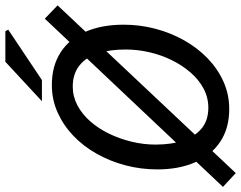

<svg xmlns="http://www.w3.org/2000/svg" viewBox="-122 -772 922 735"><g transform="rotate(-90 339.5 -404.0)"><path d="M45 37 -8 -12 636 -694 687 -645ZM290 12Q217 12 165.5 -22Q114 -56 86.5 -118Q59 -180 59 -263Q59 -326 74.5 -385Q90 -444 119 -495.5Q148 -547 188 -585Q228 -623 277 -645Q326 -667 382 -667Q455 -667 507 -633.5Q559 -600 586 -538Q613 -476 613 -392Q613 -330 597.5 -271Q582 -212 553 -160.5Q524 -109 484 -70.5Q444 -32 395 -10Q346 12 290 12ZM295 -68Q334 -68 368 -86Q402 -104 429.5 -135.5Q457 -167 477 -207.5Q497 -248 507.5 -293.5Q518 -339 518 -385Q518 -446 503 -491.5Q488 -537 456 -562Q424 -587 376 -587Q338 -587 304 -569Q270 -551 242.5 -519.5Q215 -488 195.5 -447.5Q176 -407 165 -361.5Q154 -316 154 -270Q154 -209 169.5 -164Q185 -119 216 -93.5Q247 -68 295 -68ZM320 -705 471 -845H588L594 -834L401 -705Z"/></g></svg>

Font: Source Sans 3 ExtraLight Medium
Style: Italic
Weight: 500
Italic angle: -11°
Version: Version 3.052;hotconv 1.1.0;makeotfexe 2.6.0